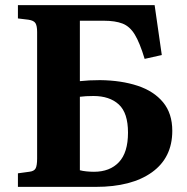

<svg xmlns="http://www.w3.org/2000/svg" viewBox="-20 -730 730 750"><path d="M50 0V-53L94 -59Q113 -61 119 -72Q125 -83 125 -111V-605Q125 -629 118.5 -639.5Q112 -650 91 -653L50 -658V-710H584L612 -515L545 -500Q526 -563 506.5 -595Q487 -627 458.5 -638Q430 -649 386 -649H292V-413Q310 -415 329 -416Q348 -417 371 -417Q454 -416 517.5 -395Q581 -374 617 -330.5Q653 -287 653 -219Q653 -114 573.5 -57Q494 0 354 0ZM347 -59Q409 -59 444.5 -96.5Q480 -134 480 -212Q480 -289 444 -322Q408 -355 345 -355Q314 -355 292 -352V-65Q303 -62 318 -60.5Q333 -59 347 -59Z"/></svg>

Font: Literata 36pt
Style: Bold
Weight: 700
Designer: Latin by Veronika Burian and Jose Scaglione. Greek by Irene Vlachou. Cyrillic by Vera Evstafieva.
Foundry: TypeTogether
Version: Version 3.002